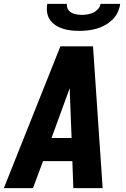

<svg xmlns="http://www.w3.org/2000/svg" viewBox="-32 -975 652 995"><path d="M-12 0 281 -735H450L500 0H348L343 -140H191L139 0ZM339 -260 330 -490Q330 -497 330 -504Q330 -511 329 -518Q327 -511 324.5 -504Q322 -497 319 -490L235 -260ZM379 -815Q357 -815 335 -817.5Q313 -820 293 -826.5Q273 -833 255.5 -844.5Q238 -856 226.5 -873Q215 -890 212 -911.5Q209 -933 213 -955H315Q313 -940 319.5 -928Q326 -916 338 -909.5Q350 -903 364 -900.5Q378 -898 393 -898Q407 -898 422 -900.5Q437 -903 451 -909.5Q465 -916 476 -928Q487 -940 489 -955H591Q588 -933 578 -911.5Q568 -890 550.5 -873Q533 -856 512 -844.5Q491 -833 468.5 -826.5Q446 -820 423.5 -817.5Q401 -815 379 -815Z"/></svg>

Font: Iosevka SS04 Heavy Extended
Style: Italic
Weight: 900
Width: 7
Italic angle: -9°
Monospace: yes
Designer: Belleve Invis
Foundry: Belleve Invis
Version: Version 19.0.0; ttfautohint (v1.8.4)